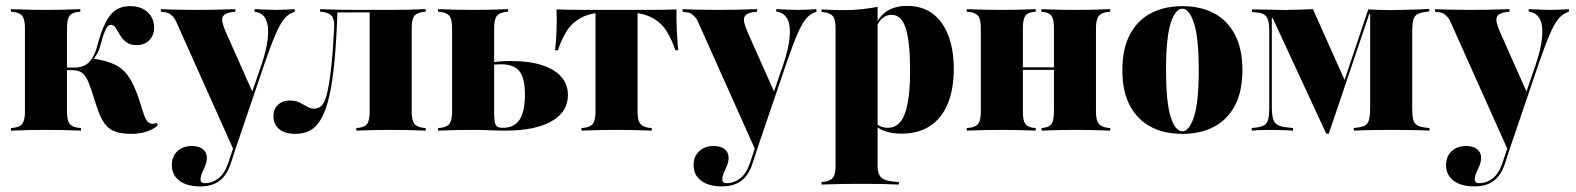

<svg xmlns="http://www.w3.org/2000/svg" viewBox="-20 -451 5442 663"><path d="M66.1 -209.7V-353.2Q66.1 -382.3 58.1 -394.4Q50 -406.5 27.4 -409.7L17.7 -410.5V-419.4Q59.7 -417.7 86.7 -417.3Q113.7 -416.9 138.7 -416.9Q163.7 -416.9 189.9 -417.3Q216.1 -417.7 257.3 -419.4V-410.5L248.4 -409.7Q227.4 -407.3 219.4 -395.2Q211.3 -383.1 211.3 -353.2V-209.7ZM138.7 -2.4Q113.7 -2.4 86.7 -2Q59.7 -1.6 17.7 0V-8.9L27.4 -9.7Q50 -12.9 58.1 -25Q66.1 -37.1 66.1 -66.1V-209.7H211.3V-66.1Q211.3 -37.1 219.4 -25Q227.4 -12.9 250 -9.7L259.7 -8.9V0Q217.7 -1.6 191.1 -2Q164.5 -2.4 138.7 -2.4ZM433.9 11.3Q400.8 11.3 378.6 3.6Q356.5 -4 341.9 -23.4Q327.4 -42.7 316.1 -76.6L292.7 -148.4Q284.7 -171.8 276.2 -185.1Q267.7 -198.4 256.5 -203.6Q245.2 -208.9 226.6 -208.9H206.5V-217.7H236.3Q260.5 -217.7 275.8 -227Q291.1 -236.3 301.6 -255.6Q312.1 -275 319.4 -305.6Q335.5 -364.5 359.7 -397.2Q383.9 -429.8 429 -429.8Q467.7 -429.8 489.9 -408.9Q512.1 -387.9 512.1 -356.5Q512.1 -329 495.6 -312.1Q479 -295.2 451.6 -295.2Q429 -295.2 415.7 -305.6Q402.4 -316.1 394.4 -330.2Q386.3 -344.4 379.4 -354.8Q372.6 -365.3 362.1 -365.3Q358.1 -365.3 353.2 -361.3Q348.4 -357.3 342.3 -343.5Q336.3 -329.8 328.2 -300Q323.4 -279.8 315.7 -266.1Q308.1 -252.4 298.4 -241.1V-249.2Q344.4 -242.7 374.2 -229Q404 -215.3 423.4 -187.5Q442.7 -159.7 458.1 -113.7L476.6 -56.5Q482.3 -39.5 489.5 -31.5Q496.8 -23.4 507.3 -23.4Q515.3 -23.4 521 -27.4L525 -18.5Q512.1 -5.6 487.9 2.8Q463.7 11.3 433.9 11.3Z M787.9 69.4 591.1 -370.2Q585.5 -383.9 579 -391.5Q572.6 -399.2 565.3 -403.6Q558.1 -408.1 546.8 -408.9L535.5 -410.5V-419.4Q554.8 -418.5 584.7 -417.7Q614.5 -416.9 649.2 -416.9H646H657.3Q687.1 -416.9 712.9 -417.3Q738.7 -417.7 759.3 -418.5Q779.8 -419.4 792.7 -419.4V-410.5L778.2 -408.9Q754.8 -405.6 748.8 -391.9Q742.7 -378.2 760.5 -338.7L854.8 -126.6L846 -120.2L882.3 -225.8Q900.8 -279.8 904.8 -319.8Q908.9 -359.7 898.8 -382.3Q888.7 -404.8 864.5 -409.7L858.9 -410.5V-419.4Q884.7 -418.5 900.4 -417.7Q916.1 -416.9 933.9 -416.9Q951.6 -416.9 965.7 -417.7Q979.8 -418.5 997.6 -419.4V-410.5L989.5 -407.3Q973.4 -400.8 960.1 -384.3Q946.8 -367.7 931.5 -332.3Q916.1 -296.8 893.5 -231.5L791.1 69.4ZM671 192.7Q625.8 192.7 599.6 173Q573.4 153.2 573.4 119.4Q573.4 89.5 592.3 71.4Q611.3 53.2 642.7 53.2Q666.9 53.2 680.6 64.1Q694.4 75 694.4 93.5Q694.4 107.3 689.1 120.2Q683.9 133.1 678.2 145.2Q672.6 157.3 672.6 168.5Q672.6 181.5 687.9 181.5Q712.9 181.5 734.3 164.9Q755.6 148.4 767.7 112.9L790.3 45.2L798.4 47.6L776.6 114.5Q767.7 141.1 753.6 158.5Q739.5 175.8 719 184.3Q698.4 192.7 671 192.7Z M1329 -2.4Q1304.8 -2.4 1278.2 -2Q1251.6 -1.6 1210.5 0V-8.9L1218.5 -9.7Q1240.3 -12.1 1248.4 -24.2Q1256.5 -36.3 1256.5 -66.1V-209.7H1401.6V-66.1Q1401.6 -37.1 1409.7 -25Q1417.7 -12.9 1440.3 -9.7L1450 -8.9V0Q1408.1 -1.6 1381.5 -2Q1354.8 -2.4 1329 -2.4ZM999.2 11.3Q964.5 11.3 944.4 -4.8Q924.2 -21 924.2 -50Q924.2 -74.2 939.9 -89.1Q955.6 -104 980.6 -104Q1000.8 -104 1014.9 -96.8Q1029 -89.5 1040.7 -82.7Q1052.4 -75.8 1065.3 -75.8Q1079.8 -75.8 1090.3 -85.9Q1100.8 -96 1108.5 -125Q1116.1 -154 1122.6 -208.9Q1129 -263.7 1133.9 -353.2Q1135.5 -382.3 1126.6 -394.4Q1117.7 -406.5 1095.2 -409.7L1085.5 -410.5V-419.4Q1127.4 -417.7 1154.4 -417.3Q1181.5 -416.9 1206.5 -416.9H1216.1H1329Q1354.8 -416.9 1381.5 -417.3Q1408.1 -417.7 1450 -419.4V-410.5L1440.3 -409.7Q1417.7 -406.5 1409.7 -394.4Q1401.6 -382.3 1401.6 -353.2V-209.7H1256.5V-409.7L1258.9 -408.1H1142.7L1145.2 -409.7Q1141.9 -312.1 1135.1 -240.3Q1128.2 -168.5 1117.3 -120.2Q1106.5 -71.8 1090.3 -42.7Q1074.2 -13.7 1052 -1.2Q1029.8 11.3 999.2 11.3Z M1541.1 -209.7V-353.2Q1541.1 -382.3 1533.1 -394.4Q1525 -406.5 1502.4 -409.7L1492.7 -410.5V-419.4Q1534.7 -417.7 1561.7 -417.3Q1588.7 -416.9 1613.7 -416.9Q1639.5 -416.9 1666.1 -417.3Q1692.7 -417.7 1734.7 -419.4V-410.5L1725 -409.7Q1702.4 -406.5 1694.4 -394.4Q1686.3 -382.3 1686.3 -353.2V-209.7ZM1613.7 -2.4Q1588.7 -2.4 1561.7 -2Q1534.7 -1.6 1492.7 0V-8.9L1502.4 -9.7Q1525 -12.9 1533.1 -25Q1541.1 -37.1 1541.1 -66.1V-209.7H1686.3V-58.9Q1686.3 -40.3 1688.7 -29Q1691.1 -17.7 1697.2 -13.7Q1703.2 -9.7 1713.7 -9.7H1716.9Q1755.6 -9.7 1774.2 -37.9Q1792.7 -66.1 1792.7 -124.2Q1792.7 -180.6 1773.8 -204.8Q1754.8 -229 1709.7 -229Q1700.8 -229 1690.3 -228.2Q1679.8 -227.4 1657.3 -224.2V-233.1Q1684.7 -237.1 1703.6 -238.7Q1722.6 -240.3 1743.5 -240.3Q1837.9 -240.3 1889.5 -209.3Q1941.1 -178.2 1941.1 -122.6Q1941.1 -64.5 1884.7 -32.3Q1828.2 0 1725.8 0Q1698.4 0 1672.2 -1.2Q1646 -2.4 1613.7 -2.4Z M2108.9 -2.4Q2083.9 -2.4 2056.9 -2Q2029.8 -1.6 1987.9 0V-8.9L1997.6 -9.7Q2020.2 -12.9 2028.2 -25Q2036.3 -37.1 2036.3 -66.1V-209.7H2181.5V-66.1Q2181.5 -37.1 2189.9 -25Q2198.4 -12.9 2221 -9.7L2230.6 -8.9V0Q2188.7 -1.6 2162.1 -2Q2135.5 -2.4 2108.9 -2.4ZM2076.6 -408.1Q2021.8 -408.1 1988.7 -390.7Q1955.6 -373.4 1937.1 -344Q1918.5 -314.5 1906.5 -277.4H1896.8Q1900.8 -313.7 1902 -349.6Q1903.2 -385.5 1901.6 -418.5Q1924.2 -417.7 1947.6 -417.3Q1971 -416.9 1993.5 -416.9H2076.6H2141.9H2225Q2247.6 -416.9 2271 -417.3Q2294.4 -417.7 2316.1 -418.5Q2315.3 -385.5 2316.9 -349.6Q2318.5 -313.7 2321.8 -277.4H2312.1Q2300 -314.5 2281.5 -344Q2262.9 -373.4 2229.8 -390.7Q2196.8 -408.1 2141.9 -408.1ZM2036.3 -209.7V-411.3H2181.5V-209.7Z M2589.5 69.4 2392.7 -370.2Q2387.1 -383.9 2380.6 -391.5Q2374.2 -399.2 2366.9 -403.6Q2359.7 -408.1 2348.4 -408.9L2337.1 -410.5V-419.4Q2356.5 -418.5 2386.3 -417.7Q2416.1 -416.9 2450.8 -416.9H2447.6H2458.9Q2488.7 -416.9 2514.5 -417.3Q2540.3 -417.7 2560.9 -418.5Q2581.5 -419.4 2594.4 -419.4V-410.5L2579.8 -408.9Q2556.5 -405.6 2550.4 -391.9Q2544.4 -378.2 2562.1 -338.7L2656.5 -126.6L2647.6 -120.2L2683.9 -225.8Q2702.4 -279.8 2706.5 -319.8Q2710.5 -359.7 2700.4 -382.3Q2690.3 -404.8 2666.1 -409.7L2660.5 -410.5V-419.4Q2686.3 -418.5 2702 -417.7Q2717.7 -416.9 2735.5 -416.9Q2753.2 -416.9 2767.3 -417.7Q2781.5 -418.5 2799.2 -419.4V-410.5L2791.1 -407.3Q2775 -400.8 2761.7 -384.3Q2748.4 -367.7 2733.1 -332.3Q2717.7 -296.8 2695.2 -231.5L2592.7 69.4ZM2472.6 192.7Q2427.4 192.7 2401.2 173Q2375 153.2 2375 119.4Q2375 89.5 2394 71.4Q2412.9 53.2 2444.4 53.2Q2468.5 53.2 2482.3 64.1Q2496 75 2496 93.5Q2496 107.3 2490.7 120.2Q2485.5 133.1 2479.8 145.2Q2474.2 157.3 2474.2 168.5Q2474.2 181.5 2489.5 181.5Q2514.5 181.5 2535.9 164.9Q2557.3 148.4 2569.4 112.9L2591.9 45.2L2600 47.6L2578.2 114.5Q2569.4 141.1 2555.2 158.5Q2541.1 175.8 2520.6 184.3Q2500 192.7 2472.6 192.7Z M2937.9 183.9Q2912.9 183.9 2885.9 184.3Q2858.9 184.7 2816.9 186.3V177.4L2826.6 176.6Q2849.2 173.4 2857.3 161.3Q2865.3 149.2 2865.3 120.2V-209.7H3010.5V120.2Q3010.5 139.5 3015.3 150.8Q3020.2 162.1 3031.5 167.7Q3042.7 173.4 3063.7 175.8L3083.9 177.4V186.3Q3050 184.7 3025 184.3Q3000 183.9 2979.4 183.9Q2958.9 183.9 2937.9 183.9ZM3112.1 -430.6Q3163.7 -430.6 3199.2 -404.8Q3234.7 -379 3254 -330.2Q3273.4 -281.5 3273.4 -212.9Q3273.4 -141.9 3252.4 -91.9Q3231.5 -41.9 3191.1 -15.7Q3150.8 10.5 3092.7 10.5Q3058.9 10.5 3034.3 1.2Q3009.7 -8.1 2996.8 -22.6L2997.6 -29.8Q3006.5 -21 3019 -15.3Q3031.5 -9.7 3046 -9.7Q3086.3 -9.7 3104.4 -57.7Q3122.6 -105.6 3122.6 -209.7Q3122.6 -304 3108.1 -352Q3093.5 -400 3058.1 -400Q3041.9 -400 3027.4 -388.3Q3012.9 -376.6 3001.6 -346.8L2999.2 -353.2Q3013.7 -393.5 3041.9 -412.1Q3070.2 -430.6 3112.1 -430.6ZM2865.3 -209.7V-352.4Q2865.3 -381.5 2857.3 -393.5Q2849.2 -405.6 2825 -408.9L2816.9 -409.7V-418.5Q2841.1 -416.9 2859.7 -416.5Q2878.2 -416.1 2896.8 -416.1Q2926.6 -416.1 2954 -419Q2981.5 -421.8 3010.5 -427.4V-418.5V-209.7Z M3691.9 -2.4Q3668.5 -2.4 3642.7 -2Q3616.9 -1.6 3576.6 0V-8.9L3583.9 -9.7Q3604 -12.1 3611.7 -24.2Q3619.4 -36.3 3619.4 -66.1V-209.7H3764.5V-66.1Q3764.5 -37.1 3773 -25Q3781.5 -12.9 3804 -9.7L3813.7 -8.9V0Q3771.8 -1.6 3745.2 -2Q3718.5 -2.4 3691.9 -2.4ZM3439.5 -2.4Q3414.5 -2.4 3387.5 -2Q3360.5 -1.6 3318.5 0V-8.9L3328.2 -9.7Q3350.8 -12.9 3358.9 -25Q3366.9 -37.1 3366.9 -66.1V-353.2Q3366.9 -382.3 3358.9 -394.4Q3350.8 -406.5 3328.2 -409.7L3318.5 -410.5V-419.4Q3360.5 -417.7 3387.5 -417.3Q3414.5 -416.9 3439.5 -416.9Q3463.7 -416.9 3489.5 -417.3Q3515.3 -417.7 3556.5 -419.4V-410.5L3548.4 -409.7Q3527.4 -407.3 3519.8 -395.2Q3512.1 -383.1 3512.1 -353.2V-66.1Q3512.1 -36.3 3519.8 -24.2Q3527.4 -12.1 3548.4 -9.7L3556.5 -8.9V0Q3515.3 -1.6 3489.5 -2Q3463.7 -2.4 3439.5 -2.4ZM3619.4 -209.7V-353.2Q3619.4 -383.1 3611.7 -395.2Q3604 -407.3 3583.1 -409.7L3575.8 -410.5V-419.4Q3616.1 -417.7 3642.3 -417.3Q3668.5 -416.9 3691.9 -416.9Q3718.5 -416.9 3745.2 -417.3Q3771.8 -417.7 3813.7 -419.4V-410.5L3804 -409.7Q3781.5 -406.5 3773 -394.4Q3764.5 -382.3 3764.5 -353.2V-209.7ZM3454 -209.7V-218.5H3679V-209.7Z M4062.9 11.3Q4000 11.3 3953.6 -13.3Q3907.3 -37.9 3881.5 -86.7Q3855.6 -135.5 3855.6 -208.9Q3855.6 -282.3 3881.5 -331.5Q3907.3 -380.6 3954 -405.2Q4000.8 -429.8 4062.9 -429.8Q4125.8 -429.8 4172.2 -405.2Q4218.5 -380.6 4244.4 -331.5Q4270.2 -282.3 4270.2 -208.9Q4270.2 -135.5 4244.4 -86.7Q4218.5 -37.9 4172.2 -13.3Q4125.8 11.3 4062.9 11.3ZM4062.9 2.4Q4086.3 2.4 4102.8 -47.2Q4119.4 -96.8 4119.4 -208.9Q4119.4 -321.8 4102.8 -371.4Q4086.3 -421 4062.9 -421Q4038.7 -421 4022.6 -371.4Q4006.5 -321.8 4006.5 -208.9Q4006.5 -96.8 4022.6 -47.2Q4038.7 2.4 4062.9 2.4Z M4371.8 -78.2Q4371.8 -41.9 4381.9 -28.2Q4391.9 -14.5 4422.6 -11.3L4445.2 -8.9V0Q4434.7 -0.8 4414.1 -1.6Q4393.5 -2.4 4367.7 -2.4Q4354 -2.4 4341.5 -2Q4329 -1.6 4319 -1.2Q4308.9 -0.8 4302.4 0V-8.9L4316.9 -10.5Q4336.3 -12.9 4346 -19Q4355.6 -25 4359.3 -39.1Q4362.9 -53.2 4362.9 -78.2V-340.3Q4362.9 -366.1 4359.3 -379.8Q4355.6 -393.5 4346.4 -400Q4337.1 -406.5 4317.7 -408.1L4303.2 -409.7V-418.5Q4316.1 -418.5 4335.9 -418.1Q4355.6 -417.7 4380.2 -417.3Q4404.8 -416.9 4432.3 -416.1L4421 -416.9Q4446.8 -416.9 4470.2 -417.7Q4493.5 -418.5 4513.7 -419.4L4626.6 -166.9L4610.5 -137.9L4704.8 -418.5Q4719.4 -417.7 4740.7 -416.9Q4762.1 -416.1 4784.7 -416.1H4786.3Q4814.5 -416.9 4838.7 -417.3Q4862.9 -417.7 4882.7 -418.5Q4902.4 -419.4 4915.3 -420.2V-411.3L4900.8 -409.7Q4882.3 -407.3 4872.6 -400.8Q4862.9 -394.4 4859.7 -380.6Q4856.5 -366.9 4856.5 -341.1V-78.2Q4856.5 -53.2 4859.7 -39.1Q4862.9 -25 4873 -19Q4883.1 -12.9 4901.6 -10.5L4916.1 -8.9V0Q4903.2 -0.8 4883.5 -1.2Q4863.7 -1.6 4839.5 -2Q4815.3 -2.4 4787.1 -2.4H4783.9H4780.6Q4753.2 -2.4 4729.4 -2Q4705.6 -1.6 4686.7 -1.2Q4667.7 -0.8 4654.8 0V-8.9L4667.7 -10.5Q4695.2 -13.7 4703.2 -27Q4711.3 -40.3 4711.3 -78.2V-402.4H4708.1L4568.5 10.5H4559.7L4375 -387.9H4371.8Z M5187.9 69.4 4991.1 -370.2Q4985.5 -383.9 4979 -391.5Q4972.6 -399.2 4965.3 -403.6Q4958.1 -408.1 4946.8 -408.9L4935.5 -410.5V-419.4Q4954.8 -418.5 4984.7 -417.7Q5014.5 -416.9 5049.2 -416.9H5046H5057.3Q5087.1 -416.9 5112.9 -417.3Q5138.7 -417.7 5159.3 -418.5Q5179.8 -419.4 5192.7 -419.4V-410.5L5178.2 -408.9Q5154.8 -405.6 5148.8 -391.9Q5142.7 -378.2 5160.5 -338.7L5254.8 -126.6L5246 -120.2L5282.3 -225.8Q5300.8 -279.8 5304.8 -319.8Q5308.9 -359.7 5298.8 -382.3Q5288.7 -404.8 5264.5 -409.7L5258.9 -410.5V-419.4Q5284.7 -418.5 5300.4 -417.7Q5316.1 -416.9 5333.9 -416.9Q5351.6 -416.9 5365.7 -417.7Q5379.8 -418.5 5397.6 -419.4V-410.5L5389.5 -407.3Q5373.4 -400.8 5360.1 -384.3Q5346.8 -367.7 5331.5 -332.3Q5316.1 -296.8 5293.5 -231.5L5191.1 69.4ZM5071 192.7Q5025.8 192.7 4999.6 173Q4973.4 153.2 4973.4 119.4Q4973.4 89.5 4992.3 71.4Q5011.3 53.2 5042.7 53.2Q5066.9 53.2 5080.6 64.1Q5094.4 75 5094.4 93.5Q5094.4 107.3 5089.1 120.2Q5083.9 133.1 5078.2 145.2Q5072.6 157.3 5072.6 168.5Q5072.6 181.5 5087.9 181.5Q5112.9 181.5 5134.3 164.9Q5155.6 148.4 5167.7 112.9L5190.3 45.2L5198.4 47.6L5176.6 114.5Q5167.7 141.1 5153.6 158.5Q5139.5 175.8 5119 184.3Q5098.4 192.7 5071 192.7Z"/></svg>

Font: Playfair 144pt SemiCondensed Black
Style: Regular
Weight: 900
Width: 4
Designer: Claus Eggers Sørensen
Foundry: Claus Eggers Sørensen
Version: Version 2.203